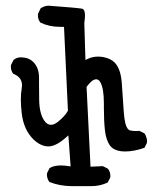

<svg xmlns="http://www.w3.org/2000/svg" viewBox="-20 -530 540 665"><path d="M115.2 -236.8V-261.2Q115.2 -295.4 95.2 -315.4Q81.5 -329.1 62 -330.6Q55.2 -331.5 52.7 -331.5Q37.6 -331.5 26.9 -322.3L18.1 -304.7Q17.6 -302.2 17.6 -299.8Q17.6 -284.7 25.9 -274.4Q56.2 -263.2 56.2 -234.4Q56.2 -229.5 55.2 -223.6Q52.2 -207 52.2 -185.8Q52.2 -164.6 55.2 -138.2Q61.5 -82 94.7 -48.3Q120.6 -22.9 147.5 -22.9Q174.3 -22.9 210 -55.2L216.8 -61L224.6 46.4Q204.1 43 191.4 43Q167.5 43 151.9 51.8L143.1 69.3Q142.6 72.3 142.6 76.7Q142.6 81.1 144.5 87.4Q146.5 93.8 150.9 100.1Q187 114.7 229.5 114.7H295.9Q327.1 114.7 353 102.1L361.8 85Q362.3 82.5 362.3 80.1Q362.3 64.5 353.5 54.2L335.9 45.4L293.5 47.4L279.8 -229Q287.1 -238.8 292.5 -244.1Q303.7 -255.4 313 -255.4Q321.8 -255.4 327.6 -245.1Q339.8 -223.6 339.8 -171.9V-156.2Q339.8 -110.8 343.5 -78.1Q347.2 -45.4 360.8 -25.9Q376 -5.4 414.1 -5.4Q443.8 -5.4 480.5 -18.1L488.8 -35.2Q489.3 -38.1 489.3 -40.3Q489.3 -42.5 489 -45.7Q488.8 -48.8 487.3 -52.7Q485.4 -61 480.5 -67.9L462.9 -76.7Q457.5 -76.2 449.5 -76.2Q441.4 -76.2 431.2 -78.1Q420.4 -80.6 414.6 -101.1Q410.6 -116.2 408.7 -142.1L401.9 -241.2Q398.4 -292 377 -313.5Q362.8 -327.6 338.9 -332Q329.1 -334 319.8 -334Q299.8 -334 282.2 -325.2L275.9 -322.3L272 -450.7Q274.4 -465.8 274.4 -476.6Q274.4 -498 263.7 -500Q242.7 -503.4 159.7 -509.3Q151.9 -510.3 149.4 -510.3Q147 -510.3 142.6 -509.8Q138.2 -509.3 132.1 -507.1Q126 -504.9 120.6 -501L111.8 -482.4Q111.3 -480 111.3 -477.5Q111.3 -461.9 120.1 -451.7Q150.4 -437 188.5 -437Q192.9 -437 201.7 -437L215.3 -146.5Q204.6 -127 179.7 -107.4Q167 -97.7 156.7 -97.7Q143.1 -97.7 133.3 -112.3Q116.7 -136.2 115.7 -182.6Q115.2 -212.4 115.2 -236.8Z"/></svg>

Font: Bakudai
Style: Light
Weight: 300
Version: Version 1.48